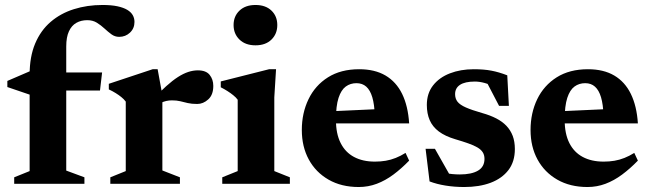

<svg xmlns="http://www.w3.org/2000/svg" viewBox="-20 -738 2612 771"><path d="M129.5 -374.5 99 -358 9.5 -388.5V-413L107 -455L173 -447H390L381.5 -374.5ZM246 -53 319 -26V0H37V-26L99 -51V-438.5Q99 -510.5 121.2 -563.2Q143.5 -616 183.5 -650.2Q223.5 -684.5 276.8 -701.2Q330 -718 391.5 -718Q427 -718 451.5 -712.8Q476 -707.5 491 -698.5Q506 -689.5 513 -677.2Q520 -665 520 -650Q520 -624 502 -607Q484 -590 458.5 -590Q441.5 -590 427.5 -600.2Q413.5 -610.5 399.5 -623.5Q385.5 -636.5 369 -646.8Q352.5 -657 330.5 -657Q305.5 -657 286.5 -646.2Q267.5 -635.5 256.8 -612.2Q246 -589 246 -551.5Z M774.5 -455.5Q807.5 -455.5 822 -437.2Q836.5 -419 836.5 -393Q836.5 -357 816.2 -338.8Q796 -320.5 772 -320.5Q749.5 -320.5 733.8 -324.2Q718 -328 703.8 -331.5Q689.5 -335 670.5 -335Q658.5 -335 647.5 -332.5Q636.5 -330 626 -324.8Q615.5 -319.5 605 -311L592.5 -337.5Q622.5 -369.5 647.5 -392Q672.5 -414.5 694.2 -428.5Q716 -442.5 735.8 -449Q755.5 -455.5 774.5 -455.5ZM632 -356V-53.5L702.5 -26V0H423V-26L485 -51V-330Q477.5 -340 467.2 -348.2Q457 -356.5 444.5 -364.2Q432 -372 417 -379V-401.5L593 -460H613Z M1006 -556Q965.5 -556 941.8 -579Q918 -602 918 -637.5Q918 -673 941.8 -695.5Q965.5 -718 1006 -718Q1046.5 -718 1070 -695.5Q1093.5 -673 1093.5 -637.5Q1093.5 -602 1070 -579Q1046.5 -556 1006 -556ZM1088.5 -460 1081.5 -347V-51L1144 -26V0H872.5V-26L934.5 -51V-337.5Q928 -346.5 917.2 -355.2Q906.5 -364 893.5 -372.2Q880.5 -380.5 866.5 -387.5V-411L1060.5 -460Z M1422.5 -460Q1485 -460 1528 -434.8Q1571 -409.5 1594.8 -361Q1618.5 -312.5 1623 -242.5H1293.5V-290.5L1546 -302L1485 -274.5Q1483.5 -319 1475 -347.5Q1466.5 -376 1450.8 -390Q1435 -404 1411.5 -404Q1387 -404 1368.5 -390.5Q1350 -377 1339.5 -345Q1329 -313 1329 -256.5Q1329 -201 1347.8 -163.8Q1366.5 -126.5 1401.5 -107.8Q1436.5 -89 1485.5 -89Q1508.5 -89 1529 -92.5Q1549.5 -96 1569 -103.8Q1588.5 -111.5 1608.5 -124L1623 -93Q1592 -61 1559.8 -37Q1527.5 -13 1493 0Q1458.5 13 1420.5 13Q1351 13 1299.5 -16.5Q1248 -46 1220 -97.5Q1192 -149 1192 -216Q1192 -284 1218.8 -339.5Q1245.5 -395 1297 -427.5Q1348.5 -460 1422.5 -460Z M1882.5 -460Q1923.5 -460 1953.5 -454.2Q1983.5 -448.5 2017 -435.5L2023.5 -313H1984L1921.5 -433L1968 -387.5Q1947 -399 1926.2 -404.8Q1905.5 -410.5 1887 -410.5Q1847.5 -410.5 1827.5 -397.5Q1807.5 -384.5 1807.5 -360Q1807.5 -342 1817.2 -329.5Q1827 -317 1850.8 -306.5Q1874.5 -296 1916.5 -284Q1948.5 -275 1972.8 -262.5Q1997 -250 2013.5 -232.8Q2030 -215.5 2038.8 -192.5Q2047.5 -169.5 2047.5 -139.5Q2047.5 -89 2021.8 -55.2Q1996 -21.5 1950.5 -4.2Q1905 13 1844 13Q1805 13 1769.2 7.2Q1733.5 1.5 1705 -9.5L1689 -140.5H1726.5L1800.5 -10L1729.5 -54.5Q1747.5 -48 1763.8 -44.2Q1780 -40.5 1796 -39Q1812 -37.5 1826.5 -37.5Q1873.5 -37.5 1899.5 -52.8Q1925.5 -68 1925.5 -100Q1925.5 -115.5 1918.5 -126.5Q1911.5 -137.5 1897 -146Q1882.5 -154.5 1860.5 -162.2Q1838.5 -170 1808 -179Q1767.5 -191 1742.2 -210Q1717 -229 1705.5 -255.5Q1694 -282 1694 -316.5Q1694 -363 1719 -395Q1744 -427 1786.8 -443.5Q1829.5 -460 1882.5 -460Z M2341 -460Q2403.5 -460 2446.5 -434.8Q2489.5 -409.5 2513.2 -361Q2537 -312.5 2541.5 -242.5H2212V-290.5L2464.5 -302L2403.5 -274.5Q2402 -319 2393.5 -347.5Q2385 -376 2369.2 -390Q2353.5 -404 2330 -404Q2305.5 -404 2287 -390.5Q2268.5 -377 2258 -345Q2247.5 -313 2247.5 -256.5Q2247.5 -201 2266.2 -163.8Q2285 -126.5 2320 -107.8Q2355 -89 2404 -89Q2427 -89 2447.5 -92.5Q2468 -96 2487.5 -103.8Q2507 -111.5 2527 -124L2541.5 -93Q2510.5 -61 2478.2 -37Q2446 -13 2411.5 0Q2377 13 2339 13Q2269.5 13 2218 -16.5Q2166.5 -46 2138.5 -97.5Q2110.5 -149 2110.5 -216Q2110.5 -284 2137.2 -339.5Q2164 -395 2215.5 -427.5Q2267 -460 2341 -460Z"/></svg>

Font: Newsreader 16pt 16pt
Style: Bold
Weight: 700
Version: Version 1.003